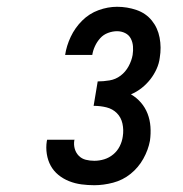

<svg xmlns="http://www.w3.org/2000/svg" viewBox="-20 -863 540 566"><path d="M258 -317Q239 -317 220 -319.5Q201 -322 183.5 -329Q166 -336 152 -347.5Q138 -359 129.5 -374.5Q121 -390 118 -409Q115 -428 118 -447Q118 -448 118.5 -449Q119 -450 119 -451H200Q199 -450 199 -449.5Q199 -449 199 -449Q197 -436 200.5 -424Q204 -412 212.5 -403.5Q221 -395 233 -392Q245 -389 258 -389Q273 -389 287.5 -393.5Q302 -398 314 -408Q326 -418 333 -432Q340 -446 342 -461Q345 -480 341 -498.5Q337 -517 324.5 -529.5Q312 -542 294 -546.5Q276 -551 256 -551L268 -623Q285 -623 303 -626Q321 -629 335.5 -640Q350 -651 359 -667.5Q368 -684 371 -701Q373 -714 372 -726.5Q371 -739 365.5 -749.5Q360 -760 349 -765.5Q338 -771 325 -771Q312 -771 298.5 -766Q285 -761 275.5 -750.5Q266 -740 260 -727Q254 -714 252 -701H172Q176 -728 188.5 -754.5Q201 -781 222 -802Q243 -823 270.5 -833Q298 -843 325 -843Q355 -843 382.5 -833.5Q410 -824 427.5 -802.5Q445 -781 450.5 -752Q456 -723 451 -693Q449 -676 441.5 -659.5Q434 -643 423 -629Q412 -615 397.5 -603.5Q383 -592 366 -585Q383 -575 395.5 -560.5Q408 -546 415 -528Q422 -510 423.5 -489.5Q425 -469 422 -448Q417 -421 402.5 -395Q388 -369 365 -350.5Q342 -332 313.5 -324.5Q285 -317 258 -317Z"/></svg>

Font: Iosevka SS04 Medium
Style: Italic
Weight: 500
Italic angle: -9°
Monospace: yes
Designer: Belleve Invis
Foundry: Belleve Invis
Version: Version 19.0.0; ttfautohint (v1.8.4)